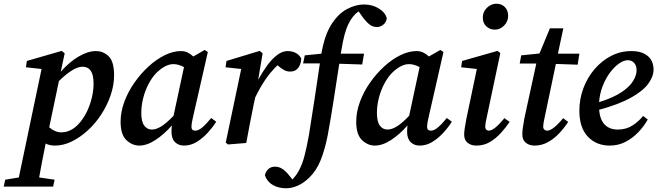

<svg xmlns="http://www.w3.org/2000/svg" viewBox="-76 -767 3526 1030"><path d="M-56 234 -48 197 25 185 147 -397 63 -406 68 -440 255 -494 271 -481 250 -382Q294 -433 344.5 -463Q395 -493 438 -493Q479 -493 507.5 -464.5Q536 -436 536 -363Q536 -310 517.5 -256Q499 -202 467.5 -153.5Q436 -105 395 -67.5Q354 -30 309 -8Q264 14 219 14Q206 14 193 11.5Q180 9 169 3Q157 60 149 103.5Q141 147 134 185L217 197L209 234ZM367 -409Q341 -409 308 -388Q275 -367 240 -332L188 -84Q220 -57 253 -57Q318 -57 368 -130Q394 -167 410 -218.5Q426 -270 426 -318Q426 -365 411 -387Q396 -409 367 -409Z M682 -161Q682 -115 697.5 -93.5Q713 -72 739 -72Q762 -72 790 -89.5Q818 -107 855 -146L911 -407Q898 -414 883.5 -418.5Q869 -423 854 -423Q812 -423 764 -377Q741 -354 722 -318.5Q703 -283 692.5 -242Q682 -201 682 -161ZM911 14Q882 14 863 -4.5Q844 -23 844 -60Q844 -69 844.5 -77.5Q845 -86 846 -94Q804 -46 758 -16Q712 14 671 14Q633 14 602 -15.5Q571 -45 571 -114Q571 -167 591 -221Q611 -275 645 -323.5Q679 -372 721 -410.5Q763 -449 808 -471Q853 -493 894 -493Q914 -493 930 -485.5Q946 -478 961 -464L1022 -499L1039 -488L959 -137Q951 -103 951 -87Q951 -66 972 -66Q989 -66 1010.5 -84.5Q1032 -103 1057 -134L1084 -114Q1065 -84 1038 -54.5Q1011 -25 979 -5.5Q947 14 911 14Z M1135 -2 1218 -397 1134 -406 1139 -440 1317 -494 1333 -481 1309 -339Q1332 -381 1357.5 -416Q1383 -451 1411 -472Q1439 -493 1467 -493Q1491 -493 1510.5 -483Q1530 -473 1540 -453Q1539 -423 1524 -403Q1509 -383 1480 -383Q1463 -383 1446.5 -392Q1430 -401 1413 -417Q1374 -380 1345 -336Q1316 -292 1293 -244L1286 -212Q1275 -159 1265 -106.5Q1255 -54 1245 0L1147 8Z M1877 -743Q1922 -743 1957 -721Q1992 -699 1999 -668Q1995 -646 1979.5 -634Q1964 -622 1946 -622Q1924 -622 1906.5 -635.5Q1889 -649 1869 -676L1848 -706Q1817 -686 1793.5 -639Q1770 -592 1755 -495Q1754 -491 1753.5 -487Q1753 -483 1752 -479H1877L1867 -421L1744 -425Q1729 -328 1714 -230.5Q1699 -133 1682 -41Q1667 35 1644.5 91.5Q1622 148 1583 186Q1552 216 1520 229.5Q1488 243 1459 243Q1419 243 1388.5 226Q1358 209 1345 174Q1349 154 1363 140.5Q1377 127 1399 127Q1422 127 1441 140.5Q1460 154 1476 175L1493 196Q1502 186 1511.5 173.5Q1521 161 1529 145Q1546 113 1557.5 69Q1569 25 1581 -41Q1597 -138 1611 -232.5Q1625 -327 1640 -427H1550L1559 -470L1648 -479Q1665 -578 1701.5 -635.5Q1738 -693 1785 -718Q1832 -743 1877 -743Z M1946 -161Q1946 -115 1961.5 -93.5Q1977 -72 2003 -72Q2026 -72 2054 -89.5Q2082 -107 2119 -146L2175 -407Q2162 -414 2147.5 -418.5Q2133 -423 2118 -423Q2076 -423 2028 -377Q2005 -354 1986 -318.5Q1967 -283 1956.5 -242Q1946 -201 1946 -161ZM2175 14Q2146 14 2127 -4.5Q2108 -23 2108 -60Q2108 -69 2108.5 -77.5Q2109 -86 2110 -94Q2068 -46 2022 -16Q1976 14 1935 14Q1897 14 1866 -15.5Q1835 -45 1835 -114Q1835 -167 1855 -221Q1875 -275 1909 -323.5Q1943 -372 1985 -410.5Q2027 -449 2072 -471Q2117 -493 2158 -493Q2178 -493 2194 -485.5Q2210 -478 2225 -464L2286 -499L2303 -488L2223 -137Q2215 -103 2215 -87Q2215 -66 2236 -66Q2253 -66 2274.5 -84.5Q2296 -103 2321 -134L2348 -114Q2329 -84 2302 -54.5Q2275 -25 2243 -5.5Q2211 14 2175 14Z M2414 -45Q2414 -60 2417.5 -82Q2421 -104 2426 -130L2482 -397L2398 -406L2403 -440L2593 -494L2608 -482L2535 -137Q2527 -103 2527 -87Q2527 -77 2533 -71.5Q2539 -66 2546 -66Q2575 -66 2630 -133L2658 -113Q2637 -82 2610 -52.5Q2583 -23 2551 -4.5Q2519 14 2479 14Q2451 14 2432.5 -1Q2414 -16 2414 -45ZM2578 -608Q2552 -608 2533 -625.5Q2514 -643 2514 -673Q2514 -704 2536.5 -725.5Q2559 -747 2587 -747Q2615 -747 2632.5 -729Q2650 -711 2650 -682Q2650 -652 2628.5 -630Q2607 -608 2578 -608Z M2737 -132 2801 -426H2712L2720 -470L2818 -480L2874 -615H2946L2917 -479H3032L3023 -420L2906 -424L2846 -138Q2838 -103 2838 -88Q2838 -77 2844.5 -71.5Q2851 -66 2859 -66Q2890 -66 2945 -133L2972 -113Q2952 -82 2924.5 -52.5Q2897 -23 2863.5 -4.5Q2830 14 2792 14Q2764 14 2745 -1Q2726 -16 2726 -46Q2726 -62 2729 -83Q2732 -104 2737 -132Z M3292 -444Q3270 -444 3244.5 -426Q3219 -408 3196 -377Q3173 -346 3157 -305Q3141 -264 3138 -219Q3214 -243 3257.5 -272Q3301 -301 3320 -332Q3339 -363 3339 -390Q3339 -416 3325.5 -430Q3312 -444 3292 -444ZM3195 14Q3123 14 3077.5 -34Q3032 -82 3032 -173Q3032 -236 3053.5 -293.5Q3075 -351 3113.5 -396Q3152 -441 3202.5 -467Q3253 -493 3311 -493Q3368 -493 3399 -466.5Q3430 -440 3430 -393Q3430 -356 3401 -317Q3372 -278 3308 -242.5Q3244 -207 3138 -178Q3143 -123 3169 -97.5Q3195 -72 3238 -72Q3284 -72 3318 -94.5Q3352 -117 3374 -145L3399 -126Q3379 -90 3348.5 -58Q3318 -26 3279.5 -6Q3241 14 3195 14Z"/></svg>

Font: Source Serif Pro SemiBold
Style: Italic
Weight: 600
Italic angle: -12°
Designer: Frank Grießhammer
Foundry: Adobe Systems Incorporated
Version: Version 3.001;hotconv 1.0.111;makeotfexe 2.5.65597